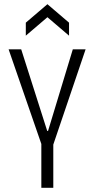

<svg xmlns="http://www.w3.org/2000/svg" viewBox="-20 -895 449 915"><path d="M177 0V-209L21 -660H81L205 -271H209L327 -660H388L234 -206V0ZM103 -725V-787L206 -875L309 -787V-725L206 -813Z"/></svg>

Font: Bricolage Grotesque 10pt Condensed ExtraLight
Style: Regular
Weight: 200
Width: 3
Designer: Mathieu Triay
Foundry: Atelier Triay
Version: Version 1.000; ttfautohint (v1.8.4.7-5d5b);gftools[0.9.32]